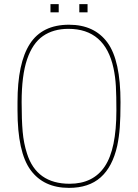

<svg xmlns="http://www.w3.org/2000/svg" viewBox="-20 -906 670 932"><path d="M405 -846ZM265 -846H225V-886H265ZM405 -846H365V-886H405ZM315 6Q192 6 128.5 -80.5Q65 -167 65 -370V-410Q65 -600 125 -693Q185 -786 315 -786Q438 -786 501.5 -699.5Q565 -613 565 -410Q565 -336 561.5 -288.5Q558 -241 549 -198Q526 -96 468.5 -45Q411 6 315 6ZM318 -14Q432 -14 488.5 -98Q545 -182 545 -370Q545 -441 542.5 -487Q540 -533 531 -575Q490 -766 312 -766Q239 -766 188.5 -731Q138 -696 111.5 -618Q85 -540 85 -410Q85 -324 90 -267Q95 -210 111 -161Q157 -14 318 -14Z"/></svg>

Font: Tanohe Sans Thin
Style: Regular
Weight: 100
Designer: Village Type and Design LLC & Cristiano Sobral
Foundry: Cooper Hewitt Smithsonian Design Museum
Version: Version 1.00;September 29, 2021;FontCreator 13.0.0.2655 64-b